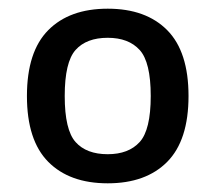

<svg xmlns="http://www.w3.org/2000/svg" viewBox="-20 -767 496 442"><path d="M228 -412Q276 -412 301.5 -440Q327 -468 327 -546Q327 -624 301.5 -652Q276 -680 228 -680Q179 -680 154 -652Q129 -624 129 -546Q129 -468 154 -440Q179 -412 228 -412ZM228 -345Q140 -345 91 -394.5Q42 -444 42 -546Q42 -648 91 -697.5Q140 -747 228 -747Q316 -747 365 -697.5Q414 -648 414 -546Q414 -444 365 -394.5Q316 -345 228 -345Z"/></svg>

Font: Encode Sans Narrow
Style: Medium
Weight: 500
Designer: Pablo Impallari, Andres Torresi
Foundry: Pablo Impallari, Andres Torresi
Version: Version 1.000; ttfautohint (v1.00) -l 8 -r 50 -G 200 -x 14 -